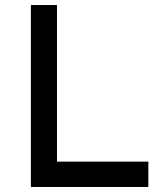

<svg xmlns="http://www.w3.org/2000/svg" viewBox="-20 -745 665 765"><path d="M103 -725H207V-101H571V0H103Z"/></svg>

Font: Reem Kufi Fun
Style: Regular
Weight: 400
Designer: Khaled Hosny
Version: Version 1.005